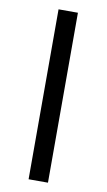

<svg xmlns="http://www.w3.org/2000/svg" viewBox="-87 -806 471 849"><g transform="rotate(10 148.5 -381.5)"><path d="M105 0V-763H192V0Z"/></g></svg>

Font: Noto Sans Condensed Medium
Style: Regular
Weight: 500
Width: 3
Designer: Monotype Design Team
Foundry: Monotype Imaging Inc.
Version: Version 2.013; ttfautohint (v1.8.4.7-5d5b)